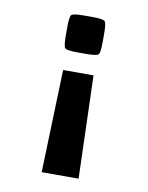

<svg xmlns="http://www.w3.org/2000/svg" viewBox="-67 -587 493 638"><g transform="rotate(10 179.5 -268.5)"><path d="M166 -412.6Q129.4 -412.6 123.3 -418.7Q117.2 -424.8 117.2 -461.4V-488.3Q117.2 -524.9 123.3 -531Q129.4 -537.1 166 -537.1H192.9Q229.5 -537.1 235.6 -531Q241.7 -524.9 241.7 -488.3V-461.4Q241.7 -424.8 235.6 -418.7Q229.5 -412.6 192.9 -412.6ZM117.2 0 128.4 -346.7H231L241.7 0Z"/></g></svg>

Font: Squarish Sans CT
Style: Regular
Weight: 400
Version: Version 0.9